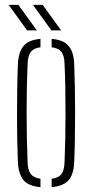

<svg xmlns="http://www.w3.org/2000/svg" viewBox="-20 -765 379 790"><path d="M53.5 -101Q52 -138 51 -186.2Q50 -234.5 50 -288.2Q50 -342 50.8 -395.8Q51.5 -449.5 53.5 -498Q55.5 -550 76.5 -575.5Q97.5 -601 146.5 -605V-570.5Q118.5 -567 106.5 -551Q94.5 -535 93.5 -501Q91.5 -456 90.5 -406.2Q89.5 -356.5 89.5 -304.8Q89.5 -253 90.5 -200.8Q91.5 -148.5 93.5 -98Q94.5 -65 106.5 -49.2Q118.5 -33.5 146.5 -29.5V5Q97.5 1 76.5 -24.2Q55.5 -49.5 53.5 -101ZM192.5 5V-29.5Q222 -33.5 233.2 -49.5Q244.5 -65.5 245.5 -96Q247.5 -142 248.5 -192Q249.5 -242 249.5 -294.5Q249.5 -347 248.8 -399.8Q248 -452.5 245.5 -504Q244.5 -536.5 232.5 -551.8Q220.5 -567 192.5 -570.5V-605Q226 -602.5 245.8 -590.2Q265.5 -578 275 -555.5Q284.5 -533 285.5 -498Q287 -455.5 288 -406.5Q289 -357.5 289 -305.8Q289 -254 288.2 -202Q287.5 -150 285.5 -101Q284.5 -67 275 -44.2Q265.5 -21.5 245.5 -9.8Q225.5 2 192.5 5ZM91.5 -640 15.5 -745H55.5L131.5 -640ZM191.5 -640 115.5 -745H155.5L231.5 -640Z"/></svg>

Font: Big Shoulders Stencil Text Thin
Style: Regular
Weight: 100
Designer: Patric King
Foundry: XO Type Co
Version: Version 2.001